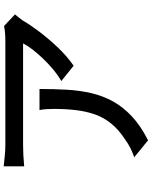

<svg xmlns="http://www.w3.org/2000/svg" viewBox="89 -866 822 1040"><g transform="rotate(-90 500.0 -346.0)"><path d="M942 -676Q935 -668 925.5 -655.5Q916 -643 909 -634Q888 -597 850.5 -547Q813 -497 765.5 -446.5Q718 -396 664 -358L581 -425Q614 -444 645.5 -470.5Q677 -497 704.5 -526Q732 -555 753 -582.5Q774 -610 785 -632Q771 -632 737.5 -632Q704 -632 657.5 -632Q611 -632 558.5 -632Q506 -632 454 -632Q402 -632 357 -632Q312 -632 280 -632Q248 -632 237 -632Q207 -632 179 -630.5Q151 -629 119 -626V-737Q147 -734 177 -731Q207 -728 237 -728Q248 -728 281 -728Q314 -728 360.5 -728Q407 -728 461 -728Q515 -728 569 -728Q623 -728 670 -728Q717 -728 750 -728Q783 -728 796 -728Q807 -728 823.5 -728.5Q840 -729 855.5 -731Q871 -733 879 -735ZM538 -543Q538 -465 534 -395Q530 -325 515.5 -262.5Q501 -200 471 -145.5Q441 -91 390 -43Q339 5 260 45L168 -30Q190 -37 215.5 -49.5Q241 -62 264 -79Q318 -114 351 -155Q384 -196 400.5 -243.5Q417 -291 423.5 -346Q430 -401 430 -463Q430 -483 429 -502Q428 -521 424 -543Z"/></g></svg>

Font: Noto Sans SC Medium
Style: Regular
Weight: 500
Designer: Ryoko NISHIZUKA  (kana, bopomofo & ideographs); Paul D. Hunt (Latin, Greek & Cyrillic); Sandoll Communications , Soo-you
Foundry: Adobe
Version: Version 2.004-H2;hotconv 1.0.118;makeotfexe 2.5.65603